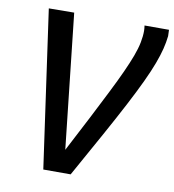

<svg xmlns="http://www.w3.org/2000/svg" viewBox="-80 -773 766 843"><g transform="rotate(10 303.5 -351.0)"><path d="M291 0H169L70 -701L183 -702L249 -102Q296 -191 332 -261.5Q368 -332 396 -387.5Q424 -443 443.5 -486Q463 -529 475.5 -562.5Q488 -596 493.5 -624Q499 -652 499 -676Q499 -682 498.5 -687Q498 -692 497 -700H606Q606 -693 606.5 -686Q607 -679 607 -672Q604 -644 596.5 -614Q589 -584 575 -546.5Q561 -509 538 -460Q515 -411 481 -346Q447 -281 400 -196Q353 -111 291 0Z"/></g></svg>

Font: Georama ExtraCondensed Thin Medium
Style: Italic
Weight: 500
Italic angle: -9°
Version: Version 1.001